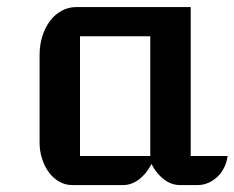

<svg xmlns="http://www.w3.org/2000/svg" viewBox="-20 -532 674 552"><path d="M93.8 -373.5Q93.8 -402.8 101.8 -428.2Q109.9 -453.6 124 -472.2Q138.2 -490.7 157.5 -501.2Q176.8 -511.7 199.2 -511.7H528.3V-83.5H634.3Q632.3 -66.4 624.8 -51Q617.2 -35.6 605.7 -24.4Q594.2 -13.2 579.6 -6.6Q564.9 0 548.8 0H496.6Q472.7 0 451.2 -16.4Q429.7 -32.7 415.5 -60.5Q401.4 -32.7 379.9 -16.4Q358.4 0 334.5 0H186.5Q167.5 0 150.4 -9.8Q133.3 -19.5 120.8 -36.1Q108.4 -52.7 101.1 -75Q93.8 -97.2 93.8 -122.6ZM412.1 -83.5V-427.7H210V-83.5Z"/></svg>

Font: Atomic Age
Style: Regular
Weight: 400
Designer: James Grieshaber
Foundry: James Grieshaber
Version: Version 1.008; ttfautohint (v1.4.1) -l 6 -r 46 -G 0 -x 0 -H 